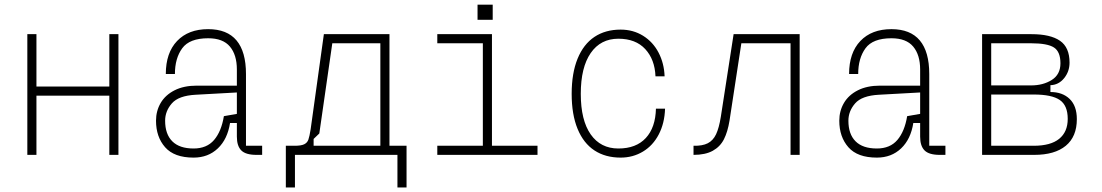

<svg xmlns="http://www.w3.org/2000/svg" viewBox="-20 -680 4840 843"><path d="M140 -260V0H100V-530H140V-300H460V-530H500V0H460V-260Z M1131 0H1106Q1059 0 1039.5 -19.5Q1020 -39 1020 -80V-140H990Q979 -69 936.5 -28.5Q894 12 830 12Q745 12 705 -33.5Q665 -79 665 -150Q665 -193 685.5 -228Q706 -263 746.5 -283.5Q787 -304 844 -304H1020V-375Q1020 -439 989.5 -475.5Q959 -512 894 -512Q812 -512 780 -468Q748 -424 748 -355H708Q708 -448 757.5 -500Q807 -552 894 -552Q977 -552 1018.5 -502.5Q1060 -453 1060 -355V-40H1131ZM963 -170 1020 -180V-274L839 -264Q764 -260 734.5 -226Q705 -192 705 -150Q705 -91 736.5 -59.5Q768 -28 830 -28Q888 -28 920 -65.5Q952 -103 963 -170Z M1235 143V-40H1274Q1302 -40 1315.5 -46.5Q1329 -53 1334 -67Q1339 -81 1344 -113L1402 -530H1690V-40H1765V143H1725V0H1275V143ZM1650 -40V-490H1439L1382 -94L1357 -70V-40Z M2100 -40V-490H1900V-530H2140V-40H2340V0H1900V-40ZM2143.3 -659.6V-593H2076.7V-659.6Z M2705 -550Q2760 -550 2803.5 -523Q2847 -496 2871.5 -449Q2896 -402 2898 -345H2858Q2855 -419 2813 -464.5Q2771 -510 2695 -510Q2617 -510 2573.5 -447Q2530 -384 2530 -268Q2530 -152 2573.5 -90Q2617 -28 2695 -28Q2773 -28 2815.5 -74Q2858 -120 2860 -203H2900Q2898 -139 2872.5 -90Q2847 -41 2803 -14.5Q2759 12 2705 12Q2638 12 2590 -19.5Q2542 -51 2516 -114Q2490 -177 2490 -268Q2490 -359 2516 -422.5Q2542 -486 2590 -518Q2638 -550 2705 -550Z M3145 -168 3201 -530H3491V0H3451V-490H3235L3183 -150Q3175 -101 3158.5 -68.5Q3142 -36 3109.5 -18Q3077 0 3025 0V-40Q3064 -39 3087.5 -51Q3111 -63 3124 -90.5Q3137 -118 3145 -168Z M4131 0H4106Q4059 0 4039.5 -19.5Q4020 -39 4020 -80V-140H3990Q3979 -69 3936.5 -28.5Q3894 12 3830 12Q3745 12 3705 -33.5Q3665 -79 3665 -150Q3665 -193 3685.5 -228Q3706 -263 3746.5 -283.5Q3787 -304 3844 -304H4020V-375Q4020 -439 3989.5 -475.5Q3959 -512 3894 -512Q3812 -512 3780 -468Q3748 -424 3748 -355H3708Q3708 -448 3757.5 -500Q3807 -552 3894 -552Q3977 -552 4018.5 -502.5Q4060 -453 4060 -355V-40H4131ZM3963 -170 4020 -180V-274L3839 -264Q3764 -260 3734.5 -226Q3705 -192 3705 -150Q3705 -91 3736.5 -59.5Q3768 -28 3830 -28Q3888 -28 3920 -65.5Q3952 -103 3963 -170Z M4292 -530H4509Q4592 -530 4634 -501Q4676 -472 4676 -405Q4676 -366 4652 -336.5Q4628 -307 4592 -306V-276Q4645 -276 4676.5 -245.5Q4708 -215 4708 -157Q4708 -80 4659.5 -40Q4611 0 4521 0H4292ZM4668 -158Q4668 -217 4633 -241Q4598 -265 4519 -265H4332V-40H4519Q4593 -40 4630.5 -70.5Q4668 -101 4668 -158ZM4636 -402Q4636 -453 4607.5 -471.5Q4579 -490 4507 -490H4332V-305H4507Q4560 -305 4598 -329Q4636 -353 4636 -402Z"/></svg>

Font: Fliege Mono Thin
Style: Regular
Weight: 100
Version: Version 0.020;Glyphs 3.3 (3306)